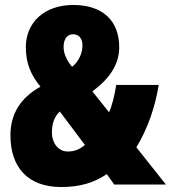

<svg xmlns="http://www.w3.org/2000/svg" viewBox="-20 -743 688 773"><path d="M275 -723C159 -723 84 -653 84 -553C84 -489 104 -441 143 -394C62 -349 22 -284 22 -198C22 -71 91 10 226 10C304 10 359 -8 410 -42L440 0H648L529 -150C576 -227 605 -315 619 -401H448C440 -354 431 -317 419 -291L352 -375C418 -424 460 -481 460 -553C460 -658 395 -723 275 -723ZM274 -605C296 -605 312 -590 312 -560C312 -529 297 -495 270 -474C247 -502 236 -529 236 -554C236 -589 253 -605 274 -605ZM221 -294 322 -159C301 -143 282 -133 253 -133C212 -133 189 -171 189 -208C189 -246 199 -274 221 -294Z"/></svg>

Font: Noto Sans Oriya ExtCond Blk
Style: Regular
Weight: 900
Width: 2
Designer: Amélie Bonet and Sol Matas
Foundry: Google LLC
Version: Version 2.006